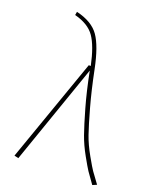

<svg xmlns="http://www.w3.org/2000/svg" viewBox="-139 -817 732 903"><g transform="rotate(20 227.5 -365.5)"><path d="M85 -719 88 -736Q168 -717 202 -668Q236 -619 258 -511Q278 -412 300 -333Q322 -254 337 -210.5Q352 -167 379.5 -118.5Q407 -70 415.5 -58Q424 -46 455 -4L434 5Q405 -35 395 -50Q385 -65 359 -111.5Q333 -158 317.5 -202Q302 -246 280 -323Q258 -400 239 -497L64 5L43 0L226 -519H236Q216 -613 185.5 -657Q155 -701 85 -719Z"/></g></svg>

Font: FiraSans
Style: Regular
Weight: 150
Designer: Carrois Corporate & Edenspiekermann AG
Foundry: Carrois Corporate GbR & Edenspiekermann AG
Version: Version 3.106;PS 003.106;hotconv 1.0.70;makeotf.lib2.5.58329